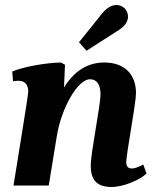

<svg xmlns="http://www.w3.org/2000/svg" viewBox="-20 -742 622 768"><path d="M326 -539 457 -623C482 -639 492 -658 492 -676C492 -701 472 -722 446 -722C429 -722 409 -713 390 -690L296 -573ZM426 6C473 6 540 -22 566 -48L553 -84C535 -74 519 -68 507 -68C490 -68 485 -80 485 -93C485 -126 524 -329 524 -369C524 -446 477 -492 397 -492C330 -492 276 -457 236 -392L240 -483L224 -492C169 -491 79 -477 29 -456L32 -417C40 -418 47 -419 53 -419C78 -419 93 -405 93 -376C93 -359 46 -77 34 0H175L207 -196C225 -310 291 -425 340 -425C367 -425 382 -404 382 -365C382 -319 343 -132 343 -80C343 -27 363 6 426 6Z"/></svg>

Font: Caladea
Style: Bold Italic
Weight: 700
Italic angle: -9°
Designer: Carolina Giovagnoli and Andres Torresi
Foundry: Carolina Giovagnoli & Andres Torresi
Version: Version 1.001;hotconv 1.0.109;makeotfexe 2.5.65596